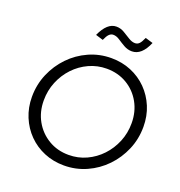

<svg xmlns="http://www.w3.org/2000/svg" viewBox="-158 -1038 1110 1183"><g transform="rotate(20 397.0 -446.5)"><path d="M391 11Q321 11 261 -14Q201 -39 156.5 -84Q112 -129 87 -189.5Q62 -250 62 -320Q62 -400 92 -470.5Q122 -541 174 -595Q226 -649 295 -680Q364 -711 442 -711Q512 -711 572 -686Q632 -661 676.5 -616Q721 -571 746 -511Q771 -451 771 -380Q771 -300 741 -229.5Q711 -159 659 -105Q607 -51 538 -20Q469 11 391 11ZM396 -60Q458 -60 512 -85Q566 -110 607 -153.5Q648 -197 671.5 -254Q695 -311 695 -376Q695 -451 661.5 -511Q628 -571 569.5 -605.5Q511 -640 437 -640Q376 -640 321.5 -615Q267 -590 226 -546.5Q185 -503 161.5 -446Q138 -389 138 -324Q138 -249 171.5 -189.5Q205 -130 263.5 -95Q322 -60 396 -60ZM352 -798 303 -813Q344 -904 404 -904Q432 -904 456 -889.5Q480 -875 502.5 -861Q525 -847 545 -847Q561 -847 572.5 -858.5Q584 -870 597 -900L647 -885Q608 -793 544 -793Q516 -793 491.5 -807Q467 -821 445.5 -835.5Q424 -850 403 -850Q388 -850 376 -838Q364 -826 352 -798Z"/></g></svg>

Font: Red Hat Display
Style: Italic
Weight: 400
Italic angle: -12°
Designer: Pentagram, MCKL
Foundry: Pentagram, MCKL
Version: Version 1.023; ttfautohint (v1.8.3)